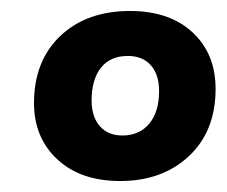

<svg xmlns="http://www.w3.org/2000/svg" viewBox="-20 -737 413 350"><path d="M199 -407Q127 -407 84.5 -446.5Q42 -486 42 -549Q42 -626 90 -671.5Q138 -717 217 -717Q289 -717 331 -678Q373 -639 373 -575Q373 -498 324.5 -452.5Q276 -407 199 -407ZM203 -490Q234 -490 252 -511.5Q270 -533 270 -571Q270 -601 255 -618Q240 -635 213 -635Q181 -635 164 -613.5Q147 -592 147 -554Q147 -524 162 -507Q177 -490 203 -490Z"/></svg>

Font: Muli
Style: Bold Italic
Weight: 700
Italic angle: -4.541°
Designer: Vernon Adams
Foundry: Vernon Adams
Version: Version 2.100; ttfautohint (v1.8.1.43-b0c9)